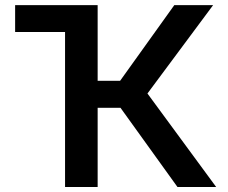

<svg xmlns="http://www.w3.org/2000/svg" viewBox="-20 -748 911 768"><path d="M240.2 0V-620.1H40.5V-727.5H370.6V-424.8H460.4L677.2 -727.5H832.5L569.8 -374L844.7 0H689.9L461.9 -316.9H370.6V0Z"/></svg>

Font: Inter SemiBold
Style: Regular
Weight: 600
Designer: Rasmus Andersson
Foundry: rsms
Version: Version 4.001;git-9221beed3